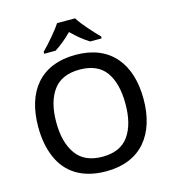

<svg xmlns="http://www.w3.org/2000/svg" viewBox="-134 -1051 1053 1171"><g transform="rotate(-15 392.5 -465.5)"><path d="M335 -940.9C307.1 -897.5 248 -830.1 210.9 -793V-780.8H282.7C318.8 -803.7 355 -833 391.1 -869.6C426.8 -834 466.3 -802.2 501 -780.8H573.7V-793C538.6 -828.1 474.1 -898.4 448.7 -940.9ZM725.1 -357.9C725.1 -579.6 613.3 -725.1 394 -725.1C167.5 -725.1 60.1 -577.6 60.1 -358.9C60.1 -285.2 72.3 -220.2 96.2 -165C144 -54.2 242.2 9.8 393.1 9.8C613.3 9.8 725.1 -137.2 725.1 -357.9ZM173.8 -357.9C173.8 -443.4 191.4 -510.3 227.1 -559.1C262.2 -607.4 317.9 -631.8 394 -631.8C469.7 -631.8 524.9 -607.4 559.6 -559.1C593.8 -510.3 610.8 -443.4 610.8 -357.9C610.8 -272.5 593.8 -205.6 559.1 -156.2C524.4 -106.9 468.8 -82 393.1 -82C317.4 -82 262.2 -106.9 227.1 -156.2C191.4 -205.6 173.8 -272.5 173.8 -357.9Z"/></g></svg>

Font: Noto Reveo Sans
Style: Regular
Weight: 500
Designer: Monotype Design Team
Foundry: Monotype Imaging Inc.
Version: Version 2.007